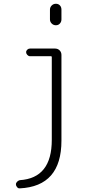

<svg xmlns="http://www.w3.org/2000/svg" viewBox="-20 -780 540 1030"><path d="M248 -728.5Q248 -741.2 257.3 -750.5Q266.6 -759.8 279.8 -759.8Q293 -759.8 301.3 -751Q309.6 -742.2 309.6 -728.5V-675.8Q309.6 -663.1 301.3 -653.8Q293 -644.5 279.8 -644.5Q266.6 -644.5 257.3 -653.8Q248 -663.1 248 -675.8ZM85.9 230.5Q78.1 231.4 71.8 224.1Q65.4 216.8 65.4 209Q65.4 201.2 71.8 194.8Q78.1 188.5 85.9 186.5Q257.8 175.8 257.8 -29.3V-473.6Q257.8 -478.5 253.9 -478.5H140.6Q132.8 -478.5 126.5 -485.4Q120.1 -492.2 120.1 -500Q120.1 -507.8 126.5 -513.7Q132.8 -519.5 140.6 -519.5H275.4Q290 -519.5 299.8 -509.8Q309.6 -500 309.6 -485.4V-25.4Q309.6 219.7 85.9 230.5Z"/></svg>

Font: Rounded-L Mgen+ 1mn light
Style: Regular
Weight: 200
Designer: [Source Han Sans]
Ryoko NISHIZUKA  (kana & ideographs); Paul D. Hunt (Latin, Greek & Cyrillic); Wenlong ZHANG  (bopomofo
Version: Version 1.059.20150602